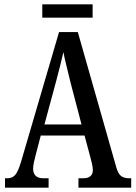

<svg xmlns="http://www.w3.org/2000/svg" viewBox="-20 -861 622 881"><path d="M3 0V-43H14Q36 -43 49.5 -58Q63 -73 77 -120L251 -714H337L514 -92Q522 -64 535.5 -53.5Q549 -43 574 -43H582V0H340V-43H361Q406 -43 406 -81Q406 -92 402.5 -108Q399 -124 395 -138L368 -239H167L143 -147Q140 -135 136 -117.5Q132 -100 132 -87Q132 -67 143 -55Q154 -43 179 -43H203V0ZM184 -290H354L304 -481Q294 -524 285 -559Q276 -594 271 -622Q258 -565 238 -490ZM174 -780V-841H405V-780Z"/></svg>

Font: Noto Serif Tamil ExtraCondensed Medium
Style: Regular
Weight: 500
Width: 2
Designer: Indian Type Foundry, Tom Grace, and the Monotype Design Team
Foundry: Monotype Imaging Inc.
Version: Version 2.004; ttfautohint (v1.8.4.7-5d5b)